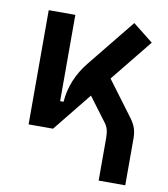

<svg xmlns="http://www.w3.org/2000/svg" viewBox="-81 -596 748 857"><g transform="rotate(10 293.0 -167.0)"><path d="M183.1 0 324.2 -174.8 404.3 -67.9C418.5 -49.3 423.8 -31.7 423.8 1.5V192.9H544.4V-17.1C544.4 -56.2 535.6 -79.1 514.6 -107.4L397 -265.1L550.3 -454.6L458.5 -527.3L286.1 -314.5C238.8 -256.8 213.4 -193.8 208.5 -126.5H192.9V-517.6H72.3V0Z"/></g></svg>

Font: Cascadia Code NF SemiBold
Style: Regular
Weight: 600
Monospace: yes
Designer: Aaron Bell
Foundry: Saja Typeworks
Version: Version 2404.023